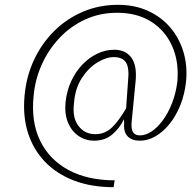

<svg xmlns="http://www.w3.org/2000/svg" viewBox="-20 -636 802 797"><path d="M451.5 141Q360 141 288 113.8Q216 86.5 167.2 36Q118.5 -14.5 96.2 -84.2Q74 -154 82 -239Q89 -318.5 121 -387Q153 -455.5 204.8 -507Q256.5 -558.5 324 -587.2Q391.5 -616 470 -616Q539 -616 594 -591Q649 -566 686.5 -522.2Q724 -478.5 741.2 -421.2Q758.5 -364 752.5 -299.5Q747 -245.5 728.8 -200Q710.5 -154.5 683.8 -121.5Q657 -88.5 625.2 -70.2Q593.5 -52 561 -52Q527 -52 509.5 -70.5Q492 -89 495.5 -125L494.5 -141Q476.5 -103.5 446 -77.8Q415.5 -52 370.5 -52Q335.5 -52 307 -71Q278.5 -90 263 -125.5Q247.5 -161 252 -211Q257 -259 275.5 -299Q294 -339 322.2 -368.2Q350.5 -397.5 384.5 -413.5Q418.5 -429.5 454.5 -429.5Q500.5 -429.5 524.8 -397.5Q549 -365.5 543 -300L526 -125Q524.5 -99 532.8 -86.5Q541 -74 561.5 -74Q584.5 -74 609 -90.2Q633.5 -106.5 655.8 -136.5Q678 -166.5 694.2 -208Q710.5 -249.5 716.5 -299.5Q723 -382 694 -446Q665 -510 606.8 -546.5Q548.5 -583 466.5 -583Q394 -583 333 -554.8Q272 -526.5 226.5 -478Q181 -429.5 153.2 -367.5Q125.5 -305.5 119.5 -237.5Q108.5 -130.5 146.5 -52Q184.5 26.5 264 69.5Q343.5 112.5 456 112.5ZM375.5 -79Q415.5 -79 444.8 -107Q474 -135 503.5 -186.5L511.5 -299Q517.5 -354.5 502.8 -376.8Q488 -399 452.5 -399Q420 -399 383.2 -376.2Q346.5 -353.5 319.2 -311.2Q292 -269 287.5 -210.5Q279 -149 305.2 -114Q331.5 -79 375.5 -79Z"/></svg>

Font: Karla ExtraLight
Style: Italic
Weight: 250
Italic angle: -8°
Designer: Jonathan Pinhorn
Version: Version 2.004;gftools[0.9.33]